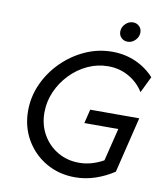

<svg xmlns="http://www.w3.org/2000/svg" viewBox="-89 -874 830 959"><g transform="rotate(10 326.5 -394.0)"><path d="M355.6 12.5Q274.3 12.5 209 -25.3Q143.8 -63.2 105.9 -128.5Q68.1 -193.8 68.1 -274.3Q68.1 -345.8 97.6 -411.1Q127.1 -476.4 178.5 -527.4Q229.9 -578.5 295.1 -608Q360.4 -637.5 431.9 -637.5Q496.5 -637.5 551.4 -613.2Q606.2 -588.9 645.1 -545.8L604.9 -463.2Q577.1 -508.3 529.9 -535.4Q482.6 -562.5 424.3 -562.5Q370.1 -562.5 320.8 -539.6Q271.5 -516.7 233 -476.7Q194.4 -436.8 172.2 -386.1Q150 -335.4 150 -279.9Q150 -218.1 178.1 -168.8Q206.2 -119.4 254.5 -91Q302.8 -62.5 363.2 -62.5Q395.8 -62.5 427.1 -71.5Q458.3 -80.6 486.8 -96.5L527.8 -262.5H355.6L372.9 -333.3H621.5L552.8 -50.7Q509 -21.5 458.7 -4.5Q408.3 12.5 355.6 12.5ZM497.2 -700Q478.5 -700 465.6 -712.5Q452.8 -725 452.8 -743.8Q452.8 -766 469.8 -783Q486.8 -800 508.3 -800Q527.1 -800 539.9 -787.5Q552.8 -775 552.8 -756.2Q552.8 -734 536.1 -717Q519.4 -700 497.2 -700Z"/></g></svg>

Font: Afacad
Style: Italic
Weight: 400
Italic angle: -14°
Designer: Kristian Moeller
Foundry: Dicotype
Version: Version 1.000